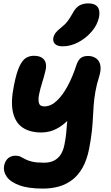

<svg xmlns="http://www.w3.org/2000/svg" viewBox="-20 -845 651 1126"><path d="M232.4 261Q145.2 261 92.4 241.2Q39.6 221.4 18.7 190.2Q-2.2 159 4.2 126.2Q10.2 98.2 27.5 83.1Q44.8 68 72 68Q88.6 68 100.4 74.1Q112.2 80.2 127.9 88.6Q143.6 97 168.9 103.1Q194.2 109.2 237.8 109.2Q273 109.2 297.5 96.5Q322 83.8 336.6 60.4Q351.2 37 357.6 5Q365 -31.6 367.9 -61.4Q370.8 -91.2 373 -119.5Q375.2 -147.8 378.4 -179.8Q381.6 -211.8 389.6 -251.8L440.8 -218.2Q411 -171.8 381.2 -142.2Q351.4 -112.6 323.3 -96.2Q295.2 -79.8 269.8 -73.9Q244.4 -68 223.4 -68Q155.8 -68 113 -96.6Q70.2 -125.2 56.1 -185.9Q42 -246.6 61.6 -343Q76 -416.8 93.3 -454.2Q110.6 -491.6 131.5 -504.7Q152.4 -517.8 178.2 -517.8Q209 -517.8 226.2 -506.2Q243.4 -494.6 248.1 -475.3Q252.8 -456 247 -432.2Q239.2 -398.4 227.6 -361.6Q216 -324.8 209.5 -292.8Q203 -260.8 208.3 -240.9Q213.6 -221 240.4 -221Q278 -221 312.8 -253.6Q347.6 -286.2 376.7 -340.5Q405.8 -394.8 426.4 -458.4Q436.2 -489.6 451.6 -503.2Q467 -516.8 496.4 -516.8Q515.6 -516.8 531.8 -509.5Q548 -502.2 558 -488.1Q568 -474 569.7 -451.9Q571.4 -429.8 562.6 -400Q546.8 -349.8 539.7 -309Q532.6 -268.2 529.6 -231.3Q526.6 -194.4 525 -156.2Q523.4 -118 518.4 -73.1Q513.4 -28.2 502.4 29Q489.4 93.8 464.1 138.5Q438.8 183.2 403.1 210.2Q367.4 237.2 324.3 249.1Q281.2 261 232.4 261ZM348.4 -573.4Q315.8 -573.4 302.2 -587.6Q288.6 -601.8 293 -624Q296.8 -640.4 307 -653.5Q317.2 -666.6 336.4 -681.6Q362 -701.6 376.3 -720.5Q390.6 -739.4 406 -767.4Q424.4 -801.6 446.9 -813.4Q469.4 -825.2 497.4 -825.2Q535.6 -825.2 551.9 -804.8Q568.2 -784.4 561 -745.4Q551.4 -699.2 517.8 -660Q484.2 -620.8 439.1 -597.1Q394 -573.4 348.4 -573.4Z"/></svg>

Font: Shantell Sans Light
Style: Italic
Weight: 300
Italic angle: -11°
Designer: Stephen Nixon, Anya Danilova, Shantell Martin
Foundry: Arrow Type
Version: Version 1.008;[ac192a2d6]